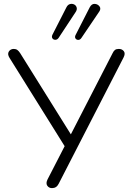

<svg xmlns="http://www.w3.org/2000/svg" viewBox="-20 -963 676 989"><path d="M282 -768Q275 -758 265 -758Q255 -758 250 -765.5Q245 -773 250 -784L322 -925Q329 -939 340.5 -942Q352 -945 362 -940Q372 -935 375 -924Q378 -913 369 -900ZM399 -767Q392 -757 382.5 -757.5Q373 -758 368.5 -765.5Q364 -773 370 -784L442 -925Q452 -944 468 -943Q484 -942 493 -929.5Q502 -917 489 -900ZM248 6Q232 6 223.5 -6.5Q215 -19 225 -39L313 -210L29 -665Q17 -684 25.5 -697.5Q34 -711 51 -711Q62 -711 69.5 -705.5Q77 -700 84 -689L345 -271L560 -689Q565 -700 572 -705.5Q579 -711 592 -711Q609 -711 618 -699Q627 -687 616 -666L282 -16Q271 6 248 6Z"/></svg>

Font: Chiron GoRound TC L
Style: Regular
Weight: 300
Designer: Ryoko NISHIZUKA 西塚涼子 (kana, bopomofo & ideographs); Paul D. Hunt (Latin, Greek & Cyrillic); Sandoll Communications 산돌커뮤니
Foundry: Adobe
Version: Version 1.000;hotconv 1.1.1;makeotfexe 2.6.0